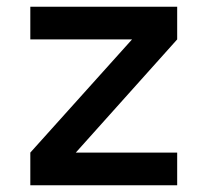

<svg xmlns="http://www.w3.org/2000/svg" viewBox="-20 -550 616 570"><path d="M70 0H506V-97H205L506 -433V-530H70V-433H372L70 -97Z"/></svg>

Font: Iosevka Sparkle Semibold
Style: Regular
Weight: 600
Designer: Belleve Invis
Foundry: Belleve Invis
Version: Version 4.5.0; ttfautohint (v1.8.3)